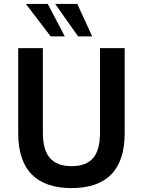

<svg xmlns="http://www.w3.org/2000/svg" viewBox="-20 -951 730 981"><path d="M345 10Q211 10 142 -60Q73 -130 73 -271V-705H199V-274Q199 -184 235.5 -143Q272 -102 346 -102Q420 -102 455.5 -143Q491 -184 491 -274V-705H617V-271Q617 -130 548.5 -60Q480 10 345 10ZM379 -765 262 -931H375L451 -765ZM239 -765 112 -931H224L311 -765Z"/></svg>

Font: Nunito Sans 10pt SemiCondensed
Style: Bold
Weight: 700
Width: 4
Designer: Vernon Adams
Foundry: Vernon Adams
Version: Version 3.101;gftools[0.9.27]